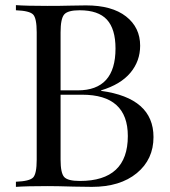

<svg xmlns="http://www.w3.org/2000/svg" viewBox="-20 -728 663 748"><path d="M578 -194Q578 -107 513 -53.5Q448 0 338 0Q301 0 267 -1Q201 -3 166 -3Q84 -3 42 0V-20Q95 -22 109 -36.5Q123 -51 123 -106V-602Q123 -657 109 -671.5Q95 -686 42 -688V-708Q82 -705 164 -705Q219 -705 250 -706Q281 -707 315 -707Q416 -707 471 -664Q526 -621 526 -550Q526 -490 488 -444.5Q450 -399 374 -376V-374Q578 -346 578 -194ZM430 -539Q430 -615 396.5 -651.5Q363 -688 290 -688Q244 -688 230 -671.5Q216 -655 216 -602V-376H283Q430 -376 430 -539ZM291 -23Q478 -23 478 -198Q478 -359 300 -359H216V-106Q216 -54 230 -38.5Q244 -23 291 -23Z"/></svg>

Font: Playfair Display
Style: Regular
Weight: 400
Designer: Claus Eggers S?rensen
Foundry: Claus Eggers S?rensen
Version: Version 1.003